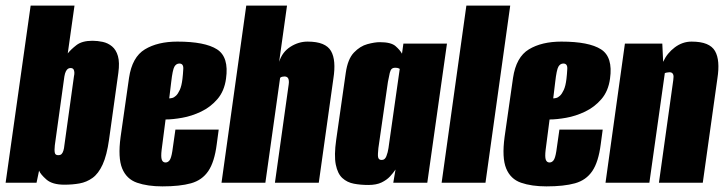

<svg xmlns="http://www.w3.org/2000/svg" viewBox="-30 -650 2576 683"><path d="M199 7Q156 7 135 -11.5Q114 -30 109 -43L100 0H-10L79 -630H235L211 -460Q222 -474 242 -489.5Q262 -505 299 -505Q317 -505 335.5 -501Q354 -497 368.5 -485Q383 -473 389.5 -450.5Q396 -428 391 -391L358 -154Q350 -97 335 -64.5Q320 -32 299 -17Q278 -2 253 2.5Q228 7 199 7ZM177 -98Q185 -98 189 -102Q193 -106 195.5 -114Q198 -122 199 -133L233 -378Q235 -387 234.5 -392.5Q234 -398 232.5 -401.5Q231 -405 228 -406.5Q225 -408 221 -408Q216 -408 212 -405.5Q208 -403 204.5 -396.5Q201 -390 199 -378L165 -133Q164 -124 164 -117.5Q164 -111 165 -106.5Q166 -102 169 -100Q172 -98 177 -98Z M548 13Q495 13 457.5 0Q420 -13 404.5 -51Q389 -89 399 -163L429 -373Q440 -447 485.5 -474.5Q531 -502 601 -502Q699 -502 742 -474.5Q785 -447 774 -370Q768 -326 743.5 -297.5Q719 -269 685.5 -253Q652 -237 618 -231Q584 -225 559 -225L545 -117Q542 -92 545.5 -82Q549 -72 559 -72Q567 -72 573 -79.5Q579 -87 583 -112L594 -189H748L741 -137Q733 -74 711 -41.5Q689 -9 649.5 2Q610 13 548 13ZM572 -300Q576 -300 582.5 -301.5Q589 -303 596 -309.5Q603 -316 609.5 -330Q616 -344 619 -369Q621 -386 622 -405Q623 -424 608 -424Q597 -424 590.5 -413Q584 -402 579 -358Z M758 0 846 -630H991L963 -430Q974 -465 1003 -483.5Q1032 -502 1064 -502Q1097 -502 1117.5 -493.5Q1138 -485 1147.5 -468.5Q1157 -452 1159 -427.5Q1161 -403 1156 -371L1104 0H948L997 -350Q998 -357 997.5 -362Q997 -367 995.5 -370.5Q994 -374 990.5 -376Q987 -378 982 -378Q978 -378 974 -377Q970 -376 968 -374.5Q966 -373 966 -370L914 0Z M1280 8Q1253 8 1229 3.5Q1205 -1 1188 -16.5Q1171 -32 1164.5 -64.5Q1158 -97 1166 -153L1200 -391Q1207 -440 1229 -463Q1251 -486 1277 -493Q1303 -500 1321 -500Q1361 -500 1377 -486Q1393 -472 1400 -459L1405 -495H1560L1490 0H1369L1377 -47Q1369 -35 1357.5 -22.5Q1346 -10 1327.5 -1Q1309 8 1280 8ZM1328 -81Q1334 -81 1338 -84.5Q1342 -88 1344.5 -94.5Q1347 -101 1349 -108.5Q1351 -116 1352 -123.5Q1353 -131 1354 -138L1392 -405Q1390 -406 1388 -407Q1386 -408 1383 -408.5Q1380 -409 1376 -409Q1368 -409 1363.5 -405Q1359 -401 1356.5 -390.5Q1354 -380 1350 -359L1316 -123Q1315 -112 1314.5 -104Q1314 -96 1315 -91Q1316 -86 1319 -83.5Q1322 -81 1328 -81Z M1541 0 1629 -630H1785L1697 0Z M1914 13Q1861 13 1823.5 0Q1786 -13 1770.5 -51Q1755 -89 1765 -163L1795 -373Q1806 -447 1851.5 -474.5Q1897 -502 1967 -502Q2065 -502 2108 -474.5Q2151 -447 2140 -370Q2134 -326 2109.5 -297.5Q2085 -269 2051.5 -253Q2018 -237 1984 -231Q1950 -225 1925 -225L1911 -117Q1908 -92 1911.5 -82Q1915 -72 1925 -72Q1933 -72 1939 -79.5Q1945 -87 1949 -112L1960 -189H2114L2107 -137Q2099 -74 2077 -41.5Q2055 -9 2015.5 2Q1976 13 1914 13ZM1938 -300Q1942 -300 1948.5 -301.5Q1955 -303 1962 -309.5Q1969 -316 1975.5 -330Q1982 -344 1985 -369Q1987 -386 1988 -405Q1989 -424 1974 -424Q1963 -424 1956.5 -413Q1950 -402 1945 -358Z M2124 0 2193 -495H2326L2329 -430Q2343 -461 2370.5 -481.5Q2398 -502 2430 -502Q2463 -502 2483.5 -493.5Q2504 -485 2513.5 -468.5Q2523 -452 2525 -427.5Q2527 -403 2522 -371L2470 0H2314L2365 -365Q2366 -372 2366 -377Q2366 -382 2364.5 -385.5Q2363 -389 2360 -391Q2357 -393 2352 -393Q2350 -393 2346.5 -392.5Q2343 -392 2340 -391.5Q2337 -391 2335 -390L2280 0Z"/></svg>

Font: Alumni Sans Black
Style: Italic
Weight: 900
Italic angle: -8°
Version: Version 1.016